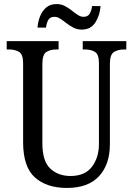

<svg xmlns="http://www.w3.org/2000/svg" viewBox="-20 -917 656 947"><path d="M310 10Q210 10 152 -42Q94 -94 94 -216V-605Q94 -649 74 -661Q54 -673 25 -673H13V-714H269V-673H258Q228 -673 208.5 -660.5Q189 -648 189 -601V-210Q189 -122 228 -85.5Q267 -49 328 -49Q399 -49 433.5 -94.5Q468 -140 468 -207V-605Q468 -649 448.5 -661Q429 -673 399 -673H388V-714H603V-673H592Q562 -673 542 -660.5Q522 -648 522 -601V-205Q522 -106 468.5 -48Q415 10 310 10ZM383 -771Q361 -771 342.5 -780.5Q324 -790 308 -802.5Q292 -815 277.5 -824.5Q263 -834 249 -834Q226 -834 217.5 -817.5Q209 -801 207 -781H165Q167 -810 177.5 -836.5Q188 -863 208 -880Q228 -897 259 -897Q281 -897 299.5 -887.5Q318 -878 333.5 -865.5Q349 -853 363.5 -843.5Q378 -834 392 -834Q414 -834 423 -850.5Q432 -867 434 -887H476Q473 -842 450.5 -806.5Q428 -771 383 -771Z"/></svg>

Font: Noto Serif Condensed
Style: Regular
Weight: 400
Width: 3
Designer: Monotype Design Team
Foundry: Monotype Imaging Inc.
Version: Version 2.013; ttfautohint (v1.8.4.7-5d5b)